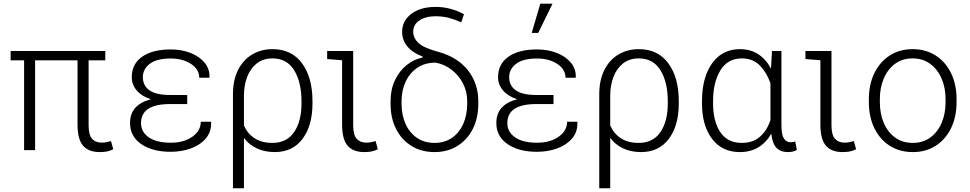

<svg xmlns="http://www.w3.org/2000/svg" viewBox="-20 -800 5167 1023"><path d="M511.7 10.3Q451.7 10.3 422.4 -23.9Q393.1 -58.1 393.1 -136.2V-478.5H167V0H108.4V-478.5H36.6V-528.3H541V-478.5H452.1V-133.8Q452.1 -81.5 470.5 -60.8Q488.8 -40 522.5 -40Q535.2 -40 546.1 -42.2Q557.1 -44.4 571.3 -48.3L583.5 -4.9Q566.9 3.9 549.6 7.1Q532.2 10.3 511.7 10.3Z M889.2 8.8Q792.5 8.8 732.7 -32.2Q672.9 -73.2 672.9 -145Q672.9 -242.2 783.7 -271Q734.9 -287.1 708.5 -318.1Q682.1 -349.1 682.1 -388.2Q682.1 -459.5 737.5 -498Q793 -536.6 889.2 -536.6Q948.2 -536.6 995.6 -517.8Q1043 -499 1070.3 -465.8Q1097.7 -432.6 1096.2 -388.7L1095.2 -385.7H1041.5Q1041.5 -430.7 997.6 -459.5Q953.6 -488.3 889.2 -488.3Q815.4 -488.3 778.3 -460.2Q741.2 -432.1 741.2 -388.7Q741.2 -343.8 776.4 -318.8Q811.5 -293.9 886.7 -293.9H977.5V-245.6H886.7Q731.4 -245.6 731.4 -144Q731.4 -96.7 772.9 -68.1Q814.5 -39.6 889.2 -39.6Q960 -39.6 1004.9 -71.5Q1049.8 -103.5 1049.8 -151.4H1104L1105 -148.4Q1106.4 -97.7 1076.9 -62.7Q1047.4 -27.8 997.8 -9.5Q948.2 8.8 889.2 8.8Z M1221.2 203.1V-297.4Q1221.2 -373 1248.3 -427Q1275.4 -481 1323.2 -509.5Q1371.1 -538.1 1432.1 -538.1Q1533.7 -538.1 1589.4 -462.6Q1645 -387.2 1645 -259.8V-249.5Q1645 -130.9 1592 -60.3Q1539.1 10.3 1444.3 10.3Q1389.6 10.3 1347.7 -9.8Q1305.7 -29.8 1279.8 -65.4V203.1ZM1431.2 -38.6Q1507.8 -38.6 1547.1 -96.2Q1586.4 -153.8 1586.4 -249.5V-259.8Q1586.4 -361.8 1547.6 -425.3Q1508.8 -488.8 1432.1 -488.8Q1380.9 -488.8 1346.9 -461.2Q1313 -433.6 1296.4 -388.7Q1279.8 -343.8 1279.8 -291.5V-130.9Q1298.8 -87.9 1336.7 -63.2Q1374.5 -38.6 1431.2 -38.6Z M1921.4 10.3Q1861.3 10.3 1832 -23.9Q1802.7 -58.1 1802.7 -136.2V-479L1723.1 -485.4V-528.3H1861.8V-133.8Q1861.8 -81.5 1880.4 -60.8Q1898.9 -40 1932.1 -40Q1944.8 -40 1955.8 -42.2Q1966.8 -44.4 1981 -48.3L1993.2 -4.9Q1976.6 3.9 1959.2 7.1Q1941.9 10.3 1921.4 10.3Z M2295.4 10.3Q2224.6 10.3 2171.9 -22.7Q2119.1 -55.7 2090.1 -113.3Q2061 -170.9 2061 -246.1V-261.7Q2061 -323.7 2084.5 -372.8Q2107.9 -421.9 2146.5 -453.1Q2185.1 -484.4 2231 -493.2L2231.9 -498.5Q2175.8 -520 2149.2 -554.2Q2122.6 -588.4 2122.6 -629.9Q2122.6 -689 2171.6 -726.1Q2220.7 -763.2 2301.3 -763.2Q2379.9 -763.2 2452.1 -724.1L2437.5 -681.2Q2403.3 -696.3 2371.8 -704.8Q2340.3 -713.4 2300.3 -713.4Q2248 -713.4 2214.8 -691.2Q2181.6 -668.9 2181.6 -630.9Q2181.6 -595.7 2211.7 -569.3Q2241.7 -543 2316.9 -523.4Q2419.4 -494.6 2473.9 -424.6Q2528.3 -354.5 2528.3 -261.7V-246.1Q2528.3 -170.9 2499.3 -113.3Q2470.2 -55.7 2417.7 -22.7Q2365.2 10.3 2295.4 10.3ZM2295.4 -38.6Q2349.6 -38.6 2388.7 -65.9Q2427.7 -93.3 2448.5 -140.4Q2469.2 -187.5 2469.2 -246.1V-261.7Q2469.2 -313 2446.5 -356.2Q2423.8 -399.4 2385.5 -428.7Q2347.2 -458 2300.8 -466.3Q2244.1 -466.3 2203.6 -439Q2163.1 -411.6 2141.4 -365Q2119.6 -318.4 2119.6 -261.7V-246.1Q2119.6 -187.5 2140.6 -140.4Q2161.6 -93.3 2200.9 -65.9Q2240.2 -38.6 2295.4 -38.6Z M2840.8 8.8Q2744.1 8.8 2684.3 -32.2Q2624.5 -73.2 2624.5 -145Q2624.5 -242.2 2735.4 -271Q2686.5 -287.1 2660.2 -318.1Q2633.8 -349.1 2633.8 -388.2Q2633.8 -459.5 2689.2 -498Q2744.6 -536.6 2840.8 -536.6Q2899.9 -536.6 2947.3 -517.8Q2994.6 -499 3022 -465.8Q3049.3 -432.6 3047.9 -388.7L3046.9 -385.7H2993.2Q2993.2 -430.7 2949.2 -459.5Q2905.3 -488.3 2840.8 -488.3Q2767.1 -488.3 2730 -460.2Q2692.9 -432.1 2692.9 -388.7Q2692.9 -343.8 2728 -318.8Q2763.2 -293.9 2838.4 -293.9H2929.2V-245.6H2838.4Q2683.1 -245.6 2683.1 -144Q2683.1 -96.7 2724.6 -68.1Q2766.1 -39.6 2840.8 -39.6Q2911.6 -39.6 2956.5 -71.5Q3001.5 -103.5 3001.5 -151.4H3055.7L3056.6 -148.4Q3058.1 -97.7 3028.6 -62.7Q2999 -27.8 2949.5 -9.5Q2899.9 8.8 2840.8 8.8ZM2813 -624.5 2858.9 -780.3H2923.8L2847.7 -624.5Z M3172.9 203.1V-297.4Q3172.9 -373 3200 -427Q3227.1 -481 3274.9 -509.5Q3322.8 -538.1 3383.8 -538.1Q3485.4 -538.1 3541 -462.6Q3596.7 -387.2 3596.7 -259.8V-249.5Q3596.7 -130.9 3543.7 -60.3Q3490.7 10.3 3396 10.3Q3341.3 10.3 3299.3 -9.8Q3257.3 -29.8 3231.4 -65.4V203.1ZM3382.8 -38.6Q3459.5 -38.6 3498.8 -96.2Q3538.1 -153.8 3538.1 -249.5V-259.8Q3538.1 -361.8 3499.3 -425.3Q3460.4 -488.8 3383.8 -488.8Q3332.5 -488.8 3298.6 -461.2Q3264.6 -433.6 3248 -388.7Q3231.4 -343.8 3231.4 -291.5V-130.9Q3250.5 -87.9 3288.3 -63.2Q3326.2 -38.6 3382.8 -38.6Z M3921.9 10.3Q3827.1 10.3 3773.7 -60.5Q3720.2 -131.3 3720.2 -249.5V-259.8Q3720.2 -344.2 3744.4 -406.7Q3768.6 -469.2 3813.7 -503.7Q3858.9 -538.1 3922.9 -538.1Q3979.5 -538.1 4020.8 -510.7Q4062 -483.4 4087.9 -434.1L4093.3 -528.3H4143.6V-133.8Q4143.6 -82.5 4156.5 -62.3Q4169.4 -42 4193.4 -42Q4202.6 -42 4217.3 -45.9L4225.6 -1Q4214.4 5.4 4202.9 7.8Q4191.4 10.3 4177.7 10.3Q4138.7 10.3 4116.9 -12.7Q4095.2 -35.6 4089.4 -87.9Q4063.5 -41.5 4021.5 -15.6Q3979.5 10.3 3921.9 10.3ZM3932.6 -38.6Q3991.2 -38.6 4028.8 -71.3Q4066.4 -104 4085 -159.7V-356Q4066.4 -411.6 4029.3 -450.2Q3992.2 -488.8 3933.6 -488.8Q3856.9 -488.8 3818.1 -425Q3779.3 -361.3 3779.3 -259.8V-249.5Q3779.3 -153.8 3817.6 -96.2Q3856 -38.6 3932.6 -38.6Z M4469.7 10.3Q4409.7 10.3 4380.4 -23.9Q4351.1 -58.1 4351.1 -136.2V-479L4271.5 -485.4V-528.3H4410.2V-133.8Q4410.2 -81.5 4428.7 -60.8Q4447.3 -40 4480.5 -40Q4493.2 -40 4504.2 -42.2Q4515.1 -44.4 4529.3 -48.3L4541.5 -4.9Q4524.9 3.9 4507.6 7.1Q4490.2 10.3 4469.7 10.3Z M4843.8 10.3Q4772.9 10.3 4720.2 -23.7Q4667.5 -57.6 4638.4 -117.7Q4609.4 -177.7 4609.4 -255.9V-272Q4609.4 -349.6 4638.4 -409.7Q4667.5 -469.7 4720 -503.9Q4772.5 -538.1 4842.8 -538.1Q4913.1 -538.1 4965.8 -503.9Q5018.6 -469.7 5047.6 -409.7Q5076.7 -349.6 5076.7 -272V-255.9Q5076.7 -177.7 5047.6 -117.7Q5018.6 -57.6 4966.1 -23.7Q4913.6 10.3 4843.8 10.3ZM4843.8 -38.6Q4897.9 -38.6 4937 -67.4Q4976.1 -96.2 4997.1 -145.3Q5018.1 -194.3 5018.1 -255.9V-272Q5018.1 -332.5 4996.8 -381.6Q4975.6 -430.7 4936.3 -459.7Q4897 -488.8 4842.8 -488.8Q4787.6 -488.8 4748.5 -459.7Q4709.5 -430.7 4688.7 -381.6Q4668 -332.5 4668 -272V-255.9Q4668 -194.3 4688.7 -145.3Q4709.5 -96.2 4748.8 -67.4Q4788.1 -38.6 4843.8 -38.6Z"/></svg>

Font: Roboto Slab Light
Style: Regular
Weight: 300
Designer: Google
Version: Version 2.000; ttfautohint (v1.8.1.43-b0c9)